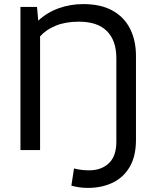

<svg xmlns="http://www.w3.org/2000/svg" viewBox="-20 -734 749 939"><path d="M645 -50Q645 29.5 614.8 81.5Q584.5 133.5 531.5 159.2Q478.5 185 410 185Q368.5 185 329 174L342 90Q360 94.5 378.8 96.8Q397.5 99 416 99Q476 99 512.5 64.2Q549 29.5 549 -40V-450Q549 -535.5 503 -581.8Q457 -628 366 -628Q300 -628 252.2 -608.2Q204.5 -588.5 176 -556V0H80V-700H161L167 -633Q210 -673 266.8 -693.5Q323.5 -714 387 -714Q473 -714 530.2 -682.2Q587.5 -650.5 616.2 -593.2Q645 -536 645 -460Z"/></svg>

Font: Cabin Resolve
Style: Regular-Resolve
Weight: 400
Designer: Pablo Impallari
Foundry: Pablo Impallari. http://www.impallari.com Igino Marini. http://www.ikern.com
Version: Version 3.001